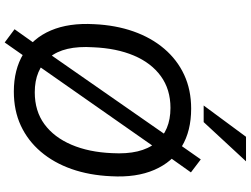

<svg xmlns="http://www.w3.org/2000/svg" viewBox="-142 -854 1043 798"><g transform="rotate(90 379.0 -454.5)"><path d="M360 9Q269 9 203.5 -30.5Q138 -70 106 -145Q74 -220 80 -325Q84 -414 110 -488Q136 -562 182 -616Q228 -670 290.5 -699Q353 -728 431 -728Q524 -728 588.5 -689Q653 -650 685.5 -575Q718 -500 712 -395Q708 -305 682 -231Q656 -157 610 -103Q564 -49 501.5 -20Q439 9 360 9ZM363 -78Q441 -78 495.5 -118Q550 -158 581 -230.5Q612 -303 616 -399Q623 -520 573 -581Q523 -642 428 -642Q351 -642 296 -602Q241 -562 210.5 -490Q180 -418 176 -321Q168 -199 218.5 -138.5Q269 -78 363 -78ZM156 47 101 6 172 -94 203 -138 542 -625 572 -668 642 -768 696 -727 625 -627 596 -583 256 -97 226 -53ZM418 -780 548 -956H650L487 -780Z"/></g></svg>

Font: Nunitoga
Style: Medium Italic
Weight: 500
Italic angle: -9°
Designer: Vernon Adams
Foundry: Vernon Adams
Version: Version 1.0